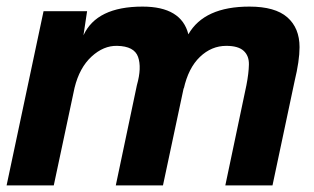

<svg xmlns="http://www.w3.org/2000/svg" viewBox="-22 -562 951 582"><path d="M410 -542Q528 -542 549 -458Q597 -542 734 -542Q812 -542 849 -509.5Q886 -477 886 -419Q886 -378 871 -316L804 0H661L725 -304Q732 -340 732.5 -366.5Q733 -393 716.5 -408Q700 -423 664 -423Q619 -423 584 -389.5Q549 -356 535 -293V-296L472 0H329L393 -304Q408 -357 396.5 -389.5Q385 -422 333 -423Q292 -424 255.5 -390.5Q219 -357 204 -296L141 0H-2L110 -528H242L231 -455Q271 -542 410 -542Z"/></svg>

Font: Nacelle Bold
Style: Italic
Weight: 700
Italic angle: -12°
Designer: Sora Sagano
Foundry: Sora Sagano
Version: Version 1.000;FEAKit 1.0